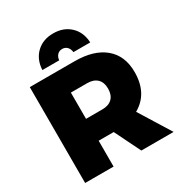

<svg xmlns="http://www.w3.org/2000/svg" viewBox="-209 -1069 1144 1216"><g transform="rotate(-30 362.5 -461.0)"><path d="M305.2 -754.9H182.1Q186 -830.6 233.6 -876.2Q281.2 -921.9 356.9 -921.9Q432.6 -921.9 480.7 -876.2Q528.8 -830.6 532.2 -754.9H409.2Q406.7 -779.3 392.6 -793.7Q378.4 -808.1 356.9 -808.1Q335.4 -808.1 321.5 -793.7Q307.6 -779.3 305.2 -754.9ZM706.1 0H470.2L377 -189H267.1V0H59.1V-701.2H386.2Q527.3 -701.2 604.7 -636.2Q682.1 -571.3 682.1 -452.1Q682.1 -295.9 564 -229ZM267.1 -541V-349.1H386.2Q433.1 -349.1 458.5 -374Q483.9 -398.9 483.9 -445.8Q483.9 -491.7 458.3 -516.4Q432.6 -541 386.2 -541Z"/></g></svg>

Font: Montserrat arm ExtraBold
Style: Regular
Weight: 800
Designer: Julieta Ulanovsky
Foundry: Julieta Ulanovsky
Version: Version 6.000;PS 006.000;hotconv 1.0.88;makeotf.lib2.5.64775